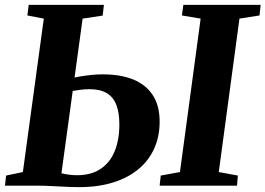

<svg xmlns="http://www.w3.org/2000/svg" viewBox="-22 -763 1090 789"><path d="M303.5 6Q279 6 248.2 4.5Q217.5 3 187.5 1.5Q157.5 0 134.5 0H-1.5L3 -41.5L72 -56L158 -686.5L90.5 -699.5L96 -743H405L400 -699L317.5 -686.5L230.5 -51Q244 -47.5 260.8 -45.2Q277.5 -43 294.5 -43Q352.5 -43 391.2 -68.8Q430 -94.5 449.2 -141.5Q468.5 -188.5 468.5 -251.5Q468.5 -300 456 -332.2Q443.5 -364.5 416.5 -380.5Q389.5 -396.5 345.5 -396.5Q325 -396.5 303.8 -393.5Q282.5 -390.5 267 -387.5L273 -441.5Q287 -445.5 308.2 -449Q329.5 -452.5 353.2 -455Q377 -457.5 399.5 -457.5Q474.5 -457.5 526.8 -435.8Q579 -414 606.5 -371Q634 -328 634 -263Q634 -202 611.5 -152.2Q589 -102.5 546.2 -67.2Q503.5 -32 442.2 -13Q381 6 303.5 6ZM634 0 638.5 -41.5 717.5 -56 802.5 -686.5 725.5 -699.5 731.5 -743H1049L1044.5 -699.5L962 -686.5L877 -56L955.5 -41.5L952 0Z"/></svg>

Font: Merriweather 48pt ExtraBold
Style: Italic
Weight: 800
Italic angle: -7.8°
Version: Version 2.101